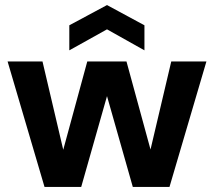

<svg xmlns="http://www.w3.org/2000/svg" viewBox="-20 -739 846 759"><path d="M156 0 10 -496H148L230 -147L325 -496H480L575 -148L657 -496H796L650 0H505L403 -359L301 0ZM254 -540V-639L403 -719L551 -639V-540L403 -623Z"/></svg>

Font: Host Grotesk ExtraBold
Style: Regular
Weight: 800
Designer: Doğukan Karapınar
Foundry: Element Type
Version: Version 1.003; ttfautohint (v1.8.4.7-5d5b)